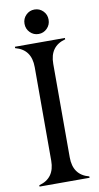

<svg xmlns="http://www.w3.org/2000/svg" viewBox="-100 -953 512 997"><g transform="rotate(-10 156.0 -455.0)"><path d="M112.8 -891.6Q131.3 -910.2 157.7 -910.2Q184.1 -910.2 202.6 -891.6Q221.2 -873 221.2 -845.9Q221.2 -818.8 202.6 -800Q184.1 -781.2 157.7 -781.2Q131.3 -781.2 112.8 -800Q94.2 -818.8 94.2 -845.9Q94.2 -873 112.8 -891.6ZM24.4 0V-7.3Q107.4 -29.3 107.4 -122.1V-615.2Q107.4 -708.5 24.4 -730V-737.3H288.1V-730Q205.1 -708 205.1 -615.2V-122.1Q205.1 -28.8 288.1 -7.3V0Z"/></g></svg>

Font: Modern Antiqua
Style: Book
Weight: 400
Designer: Wojciech Kalinowski "wmk69" (wmk69@o2.pl)
Foundry: Wojciech Kalinowski "wmk69" (wmk69@o2.pl)
Version: Version 3.1.0; 2021-05-28